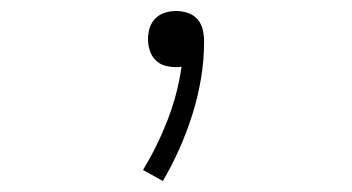

<svg xmlns="http://www.w3.org/2000/svg" viewBox="-20 -114 640 349"><path d="M276 215 240 195Q266 152 284.5 104.5Q303 57 310 7Q307 8 304.5 8Q302 8 299 8Q289 8 279 5Q269 2 262 -5.5Q255 -13 252 -23Q249 -33 249 -43Q249 -53 252 -63Q255 -73 262.5 -80.5Q270 -88 280 -91Q290 -94 300 -94Q311 -94 321.5 -90.5Q332 -87 339 -79Q346 -71 348.5 -60Q351 -49 351 -39Q351 -5 345.5 28Q340 61 330 93Q320 125 306.5 155.5Q293 186 276 215Z"/></svg>

Font: Iosevka Extralight Extended
Style: Regular
Weight: 200
Width: 7
Monospace: yes
Designer: Belleve Invis
Foundry: Belleve Invis
Version: Version 32.5.0; ttfautohint (v1.8.4)